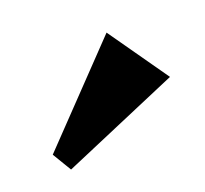

<svg xmlns="http://www.w3.org/2000/svg" viewBox="-49 -674 305 285"><g transform="rotate(-20 103.5 -531.5)"><path d="M141 -618 4 -475 22 -445 207 -524Z"/></g></svg>

Font: Amita
Style: Bold
Weight: 700
Designer: Eduardo Rodriguez Tunni, Modular Infotech, Brian J. Bonislawsky
Foundry: Eduardo Rodriguez Tunni, Modular Infotech, Brian J. Bonislawsky
Version: Version 1.003